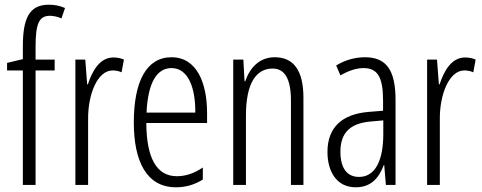

<svg xmlns="http://www.w3.org/2000/svg" viewBox="-20 -785 2048 815"><path d="M212 -486V-532H131V-586C131 -683 145 -718 192 -718C207 -718 224 -714 241 -707L256 -751C235 -760 214 -765 187 -765C103 -765 77 -705 77 -588V-534L10 -518V-486H77V0H131V-486Z M461 -541C404 -541 372 -485 353 -427H350L342 -532H300V0H354V-279C353 -383 393 -486 458 -486C472 -486 486 -483 496 -478L506 -532C491 -539 475 -541 461 -541Z M708 -542C601 -542 548 -438 548 -265C548 -102 601 10 727 10C770 10 808 -2 841 -23V-74C804 -49 768 -37 731 -37C644 -37 602 -115 601 -263H859V-305C859 -432 816 -542 708 -542ZM708 -496C780 -496 810 -410 809 -307H602C608 -435 646 -496 708 -496Z M1146 -542C1080 -542 1040 -496 1021 -440H1018L1013 -532H970V0H1024V-295C1024 -431 1067 -494 1137 -494C1188 -494 1215 -452 1215 -357V0H1268V-370C1268 -488 1225 -542 1146 -542Z M1529 -542C1487 -542 1444 -530 1407 -507L1425 -465C1463 -487 1496 -496 1523 -496C1582 -496 1606 -459 1606 -358V-315L1545 -310C1433 -301 1370 -245 1370 -140C1370 -61 1406 10 1490 10C1556 10 1589 -31 1609 -84H1611L1618 0H1659V-360C1659 -485 1622 -542 1529 -542ZM1551 -269 1607 -274V-216C1607 -106 1574 -34 1504 -34C1454 -34 1425 -70 1425 -141C1425 -220 1465 -261 1551 -269Z M1954 -541C1897 -541 1865 -485 1846 -427H1843L1835 -532H1793V0H1847V-279C1846 -383 1886 -486 1951 -486C1965 -486 1979 -483 1989 -478L1999 -532C1984 -539 1968 -541 1954 -541Z"/></svg>

Font: Noto Sans Thai Looped ExtraCondensed Light
Style: Regular
Weight: 300
Width: 2
Designer: Sasikarn Vongin, Ben Mitchell
Foundry: The Fontpad Ltd
Version: Version 1.001